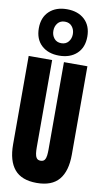

<svg xmlns="http://www.w3.org/2000/svg" viewBox="-127 -1284 728 1346"><g transform="rotate(10 237.0 -611.0)"><path d="M236.8 7.8Q129.4 7.8 78.6 -52.5Q27.8 -112.8 27.8 -230V-859.4H194.8V-236.8Q194.8 -215.3 197.3 -195.6Q199.7 -175.8 208.5 -163.1Q217.3 -150.4 236.8 -150.4Q256.8 -150.4 265.6 -162.8Q274.4 -175.3 276.6 -195.3Q278.8 -215.3 278.8 -236.8V-859.4H445.8V-230Q445.8 -112.8 395 -52.5Q344.2 7.8 236.8 7.8ZM236.3 -898.4Q158.2 -898.4 111.1 -942.1Q64 -985.8 64 -1063.5Q64 -1140.6 111.1 -1184.6Q158.2 -1228.5 236.3 -1228.5Q314.9 -1228.5 362.1 -1184.6Q409.2 -1140.6 409.2 -1063.5Q409.2 -986.3 362.1 -942.4Q314.9 -898.4 236.3 -898.4ZM236.8 -986.8Q269.5 -986.8 287.8 -1009.3Q306.2 -1031.7 306.2 -1063.5Q306.2 -1095.2 287.8 -1117.7Q269.5 -1140.1 236.8 -1140.1Q204.1 -1140.1 185.8 -1117.7Q167.5 -1095.2 167.5 -1063.5Q167.5 -1031.7 185.8 -1009.3Q204.1 -986.8 236.8 -986.8Z"/></g></svg>

Font: Anton SC
Style: Regular
Weight: 400
Designer: Vernon Adams
Foundry: Vernon Adams
Version: Version 2.116; ttfautohint (v1.8.4.7-5d5b)